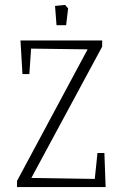

<svg xmlns="http://www.w3.org/2000/svg" viewBox="-20 -758 493 778"><path d="M49 -25 335 -558 106 -561 99 -458H71L63 -594H394V-569L107 -37L364 -33L375 -138H403L408 0H49ZM203 -734 244 -738 256 -724 248 -656H209Z"/></svg>

Font: Grenze ExtraLight
Style: Regular
Weight: 275
Designer: Renata Polastri
Foundry: Omnibus-Type
Version: Version 1.002; ttfautohint (v1.8)